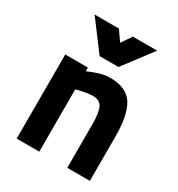

<svg xmlns="http://www.w3.org/2000/svg" viewBox="-178 -869 916 986"><g transform="rotate(30 280.5 -376.0)"><path d="M201 0H67V-499H201V-477Q278 -511 325 -511Q425 -511 463 -450.5Q501 -390 501 -261V0H367V-261Q367 -325 353 -355.5Q339 -386 297 -386Q282 -386 258 -382Q234 -378 218 -374L201 -369ZM224 -580 95 -752H239L281 -692L322 -752H466L336 -580Z"/></g></svg>

Font: TitilliumText22L Xb
Style: Bold
Weight: 400
Designer: Campivisivi
Foundry: Campivisivi
Version: 1.000